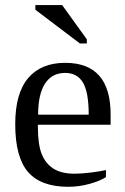

<svg xmlns="http://www.w3.org/2000/svg" viewBox="-20 -715 484 745"><path d="M127 -231V-222.2Q127 -154.8 141.8 -117.4Q156.7 -80.1 187.7 -60.5Q218.8 -41 269 -41Q295.4 -41 331.5 -45.4Q367.7 -49.8 391.1 -55.2V-27.8Q367.7 -12.7 327.4 -1.5Q287.1 9.8 245.1 9.8Q138.2 9.8 88.6 -47.9Q39.1 -105.5 39.1 -232.9Q39.1 -353 89.4 -412.1Q139.6 -471.2 232.9 -471.2Q409.2 -471.2 409.2 -271V-231ZM232.9 -432.1Q182.1 -432.1 155 -391.1Q127.9 -350.1 127.9 -270H324.2Q324.2 -357.4 301.8 -394.8Q279.3 -432.1 232.9 -432.1ZM290 -546.4 117.2 -677.2V-695.3H221.2L316.9 -562.5V-546.4Z"/></svg>

Font: Tinos
Style: Regular
Weight: 400
Designer: Steve Matteson
Foundry: Monotype Imaging Inc.
Version: Version 1.23